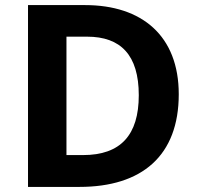

<svg xmlns="http://www.w3.org/2000/svg" viewBox="-20 -827 780 754"><path d="M682 -457C682 -686 538 -807 314 -807H90V-93H292C538 -93 682 -216 682 -457ZM525 -453C525 -297 454 -218 306 -218H241V-683H322C454 -683 525 -611 525 -453Z"/></svg>

Font: Noto Sans Kannada UI
Style: Bold
Weight: 700
Designer: Jelle Bosma - Monotype Design Team
Foundry: Monotype Imaging Inc.
Version: Version 2.005